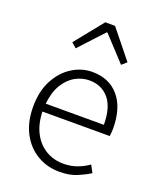

<svg xmlns="http://www.w3.org/2000/svg" viewBox="-139 -824 764 922"><g transform="rotate(20 242.5 -363.0)"><path d="M275 12Q213 12 162 -18Q111 -48 81 -104.5Q51 -161 51 -240Q51 -318 81 -375Q111 -432 159.5 -462.5Q208 -493 262 -493Q349 -493 398.5 -434.5Q448 -376 448 -270Q448 -260 447 -250.5Q446 -241 445 -232H101Q103 -168 127 -123Q151 -78 191 -54.5Q231 -31 280 -31Q318 -31 349.5 -42.5Q381 -54 408 -73L428 -36Q399 -18 363 -3Q327 12 275 12ZM262 -450Q226 -450 191.5 -431Q157 -412 133 -372.5Q109 -333 103 -273H400Q400 -361 363 -405.5Q326 -450 262 -450ZM147 -572 122 -594 238 -738H288L404 -594L379 -572L265 -695H261Z"/></g></svg>

Font: Assistant Light
Style: Regular
Weight: 300
Designer: Hebrew By Ben Nathan, Latin by Paul Hunt
Version: Version 3.000